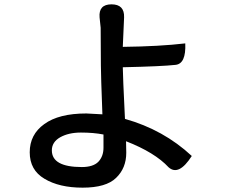

<svg xmlns="http://www.w3.org/2000/svg" viewBox="-20 -813 1040 885"><path d="M219 -120Q219 -43 357 -43Q409 -43 433 -67Q457 -92 457 -132V-193Q411 -202 353 -202Q296 -202 257 -180Q219 -158 219 -120ZM445 -511 444 -685 439 -733Q434 -793 494 -793Q554 -793 552 -733L546 -597Q715 -599 834 -613Q838 -519 789 -514Q726 -507 546 -503Q546 -470 556 -265Q734 -215 864 -94Q804 0 757 -42Q694 -110 561 -162Q562 -142 562 -109Q562 -38 515 7Q469 52 361 52Q253 52 185 11Q117 -29 117 -111Q117 -193 184 -241Q251 -290 378 -290L452 -286Q445 -470 445 -511Z"/></svg>

Font: Swei Half Moon CJK TC
Style: Medium
Weight: 500
Version: Version 2.125